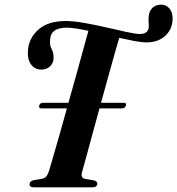

<svg xmlns="http://www.w3.org/2000/svg" viewBox="-20 -802 759 822"><path d="M331 -64.5Q324 -40 344.5 -36L383.5 -29.5Q397.5 -24.5 396.5 -15.5Q396 0 374.5 0H124.5Q106 0 106.5 -13.5Q106.5 -25.5 123 -30.5L161.5 -37Q180 -40 189.5 -69Q195.5 -89.5 207.5 -130.5Q219.5 -171.5 234.8 -225.2Q250 -279 266.5 -338H157Q144.5 -338 148 -350.5Q151.5 -362 165 -362H273Q290.5 -423.5 307 -483.2Q323.5 -543 337 -592Q350.5 -641 358.5 -670Q331 -676 306.8 -679.8Q282.5 -683.5 265.5 -683.5Q197 -683.5 194.5 -632.5Q192 -608.5 201 -592Q210 -575.5 209.5 -553.5Q209 -532.5 194.5 -518.2Q180 -504 156 -504Q129 -504.5 113 -526Q97 -547.5 99.5 -584Q102.5 -638 144 -675Q185.5 -712 261 -712Q294.5 -712 341.2 -703.8Q388 -695.5 435.8 -684.5Q483.5 -673.5 522.2 -665Q561 -656.5 578.5 -656.5Q611 -656.5 616 -680.5Q618 -690.5 616.5 -703.5Q615 -716.5 616.5 -731.5Q618.5 -754 632.2 -768Q646 -782 670 -782Q691 -782 705 -766.2Q719 -750.5 719 -721.5Q718 -676 687 -648.2Q656 -620.5 608 -620.5Q587 -620.5 556.2 -626.2Q525.5 -632 490.5 -640Q482 -611.5 469.5 -567.5Q457 -523.5 442.5 -470.5Q428 -417.5 412.5 -362H509.5Q523 -362 519 -350.5Q515.5 -338 502 -338H406Q389.5 -277.5 374.2 -222Q359 -166.5 347.8 -124.8Q336.5 -83 331 -64.5Z"/></svg>

Font: Fraunces 72pt SemiBold
Style: Italic
Weight: 600
Italic angle: -16°
Version: Version 1.000;[b76b70a41]